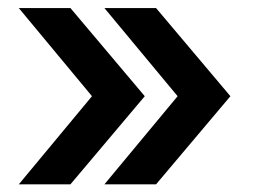

<svg xmlns="http://www.w3.org/2000/svg" viewBox="-20 -534 636 483"><path d="M27.3 -70.3 211.4 -292 27.3 -513.7H157.2L344.2 -292L157.2 -70.3ZM242.7 -70.3 426.8 -292 242.7 -513.7H372.6L559.6 -292L372.6 -70.3Z"/></svg>

Font: Inter Cardless Tabular Medium
Style: Regular
Weight: 500
Designer: Rasmus Andersson
Foundry: rsms
Version: Version 4.000;git-4fc901f